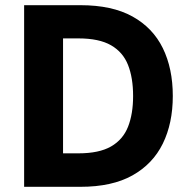

<svg xmlns="http://www.w3.org/2000/svg" viewBox="-20 -720 734 740"><path d="M73 0V-700H290Q412 -700 490.5 -656.5Q569 -613 607.5 -534.5Q646 -456 646 -350Q646 -245 607.5 -166.5Q569 -88 490.5 -44Q412 0 290 0ZM223 -129H282Q362 -129 408 -155.5Q454 -182 473.5 -231.5Q493 -281 493 -350Q493 -420 473.5 -469.5Q454 -519 408 -545.5Q362 -572 282 -572H223Z"/></svg>

Font: DM Sans 9pt Black
Style: Regular
Weight: 900
Version: Version 4.004;gftools[0.9.30]